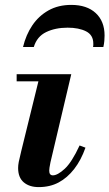

<svg xmlns="http://www.w3.org/2000/svg" viewBox="-20 -753 447 784"><path d="M138 11Q100 11 77 -8.5Q54 -28 54 -67Q54 -78 56.5 -91.5Q59 -105 67 -137L144 -450H271L186 -90Q183 -76 182 -68Q181 -60 181 -56Q181 -37 196 -37Q215 -37 244 -63.5Q273 -90 305 -159L329 -150Q311 -99 283 -63Q255 -27 219.5 -8Q184 11 138 11ZM48 -421V-450H226V-421ZM74 -561Q86 -611 112 -649.5Q138 -688 178 -710.5Q218 -733 271 -733Q335 -733 371 -699.5Q407 -666 407 -608Q407 -598 406 -586Q405 -574 402 -561H360Q361 -565 361 -568.5Q361 -572 361 -575Q361 -610 331.5 -625Q302 -640 256 -640Q206 -640 168.5 -622Q131 -604 118 -561Z"/></svg>

Font: Libre Bodoni SemiBold
Style: Italic
Weight: 600
Italic angle: -13°
Version: Version 2.003